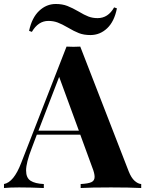

<svg xmlns="http://www.w3.org/2000/svg" viewBox="-35 -944 729 964"><path d="M674 -20V0Q614 -3 522 -3Q420 -3 370 0V-20Q408 -22 424 -29.5Q440 -37 440 -56Q440 -74 428 -104L368 -268H150L124 -199Q96 -127 96 -88Q96 -51 118.5 -36.5Q141 -22 185 -20V0Q117 -3 61 -3Q15 -3 -15 0V-20Q34 -29 71 -125L299 -710Q310 -709 334 -709Q358 -709 368 -710L611 -84Q624 -51 641 -36Q658 -21 674 -20ZM361 -288 262 -558 158 -288ZM360 -886Q388 -869 409 -861Q430 -853 455 -853Q508 -853 538 -907L552 -902Q539 -836 503 -802Q467 -768 419 -768Q386 -768 361.5 -777.5Q337 -787 305 -806Q276 -823 254.5 -831Q233 -839 208 -839Q157 -839 125 -784L111 -789Q125 -855 161.5 -889.5Q198 -924 245 -924Q278 -924 303.5 -914Q329 -904 360 -886Z"/></svg>

Font: Playfair Display SC
Style: Bold
Weight: 700
Designer: Claus Eggers Sørensen
Foundry: Claus Eggers Sørensen
Version: Version 1.200; ttfautohint (v1.6)